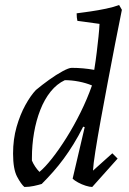

<svg xmlns="http://www.w3.org/2000/svg" viewBox="-20 -732 513 764"><path d="M77 12Q64 1 48 -29Q32 -59 32 -121Q32 -178 46 -227Q60 -276 81 -314Q102 -352 123 -374Q147 -394 175.5 -414.5Q204 -435 229 -448.5Q254 -462 265 -462Q288 -462 310.5 -460Q333 -458 355 -454Q361 -491 365 -524.5Q369 -558 372 -586.5Q375 -615 376 -637L288 -649Q285 -661 285 -679Q309 -682 340 -686.5Q371 -691 402 -697.5Q433 -704 454 -712L465 -693Q453 -635 438.5 -560Q424 -485 409 -406Q394 -327 381 -255.5Q368 -184 359.5 -130Q351 -76 350 -53L427 -122L448 -101L347 12Q337 12 321 7Q305 2 290.5 -6Q276 -14 269 -21L317 -226L311 -228Q292 -190 272.5 -158.5Q253 -127 233.5 -100.5Q214 -74 192 -49Q170 -24 146 0Q133 4 114.5 8Q96 12 77 12ZM137 -48Q159 -66 187 -101.5Q215 -137 244.5 -184Q274 -231 300.5 -284.5Q327 -338 346 -392Q322 -402 293.5 -407.5Q265 -413 238 -413Q206 -398 181.5 -367.5Q157 -337 140.5 -295Q124 -253 115.5 -204Q107 -155 107 -104Q107 -101 107 -98.5Q107 -96 107 -93Q112 -81 120 -69Q128 -57 137 -48Z"/></svg>

Font: Labrada
Style: Italic
Weight: 400
Italic angle: -7°
Designer: Mercedes Jáuregui
Foundry: Omnibus-Type Team
Version: Version 1.000